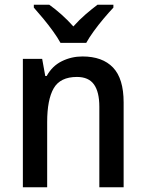

<svg xmlns="http://www.w3.org/2000/svg" viewBox="-20 -786 611 806"><path d="M326 -549Q410 -549 454.5 -502.5Q499 -456 499 -356V0H397V-338Q397 -400 374.5 -431.5Q352 -463 303 -463Q233 -463 205.5 -415.5Q178 -368 178 -273V0H76V-539H157L170 -467H176Q199 -509 239.5 -529Q280 -549 326 -549ZM234 -606Q222 -628 202.5 -655Q183 -682 161.5 -708Q140 -734 122 -754V-766H187Q211 -749 237.5 -725.5Q264 -702 288 -675Q313 -703 338.5 -725Q364 -747 389 -766H456V-754Q438 -735 416 -709Q394 -683 374 -655.5Q354 -628 342 -606Z"/></svg>

Font: Noto Sans Kannada SemiCondensed Medium
Style: Regular
Weight: 500
Width: 4
Designer: Jelle Bosma - Monotype Design Team
Foundry: Monotype Imaging Inc.
Version: Version 2.005; ttfautohint (v1.8.4.7-5d5b)